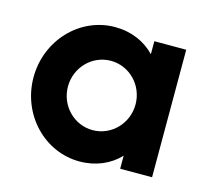

<svg xmlns="http://www.w3.org/2000/svg" viewBox="-73 -512 659 606"><g transform="rotate(15 257.0 -208.5)"><path d="M233.3 11.1C286.8 11.1 331.9 -9 363.9 -42.4V0H468.1V-416.7H363.9V-374.3C331.9 -407.6 286.8 -427.8 233.3 -427.8C118.1 -427.8 25 -329.2 25 -208.3C25 -87.5 118.1 11.1 233.3 11.1ZM247.9 -95.1C186.8 -95.1 137.5 -145.8 137.5 -208.3C137.5 -270.8 186.8 -321.5 247.9 -321.5C309 -321.5 358.3 -270.8 358.3 -208.3C358.3 -145.8 309 -95.1 247.9 -95.1Z"/></g></svg>

Font: Afacad
Style: Bold
Weight: 700
Designer: Kristian Moeller
Foundry: Dicotype
Version: Version 1.000